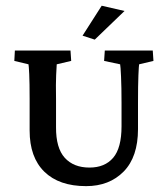

<svg xmlns="http://www.w3.org/2000/svg" viewBox="-20 -634 577 661"><path d="M31.2 -460H222.7L225.1 -424.3L175.3 -412.6Q174.8 -402.8 173.3 -375.2Q171.9 -347.7 172.9 -293.5V-196.3Q172.4 -124.5 202.9 -90.8Q233.4 -57.1 288.1 -57.1Q340.8 -57.1 369.6 -90.8Q398.4 -124.5 398.4 -199.2V-279.8Q398.4 -333 396.7 -370.1Q395 -407.2 393.6 -412.6L338.4 -424.3L340.8 -460H505.9L508.3 -424.3L459 -412.6Q458 -409.2 456.5 -374.8Q455.1 -340.3 455.1 -279.8V-189.5Q455.1 -93.8 405.8 -43.5Q356.4 6.8 276.4 6.8Q183.6 6.8 132.8 -42.7Q82 -92.3 82 -184.6V-293.5Q82 -349.1 80.6 -378.9Q79.1 -408.7 78.1 -412.6L29.3 -424.3ZM306.2 -497.6 264.2 -511.2 330.1 -614.3 408.7 -596.2Z"/></svg>

Font: Lateef Medium
Style: Regular
Weight: 500
Designer: SIL International
Foundry: SIL International
Version: Version 4.200